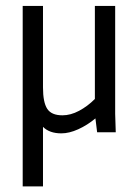

<svg xmlns="http://www.w3.org/2000/svg" viewBox="-20 -458 478 665"><path d="M316.4 0 310.5 -47.9Q282.2 -24.4 251 -10.3Q219.7 3.9 192.4 3.9Q151.4 3.9 128.9 -18.6V187.5H58.6V-437.5H128.9V-155.3Q128.9 -103.5 143.6 -81.1Q158.2 -58.6 196.3 -58.6Q224.6 -58.6 253.9 -74.2Q283.2 -89.8 308.6 -115.2V-437.5H378.9V-63.5L380.9 0Z"/></svg>

Font: Sudo Variable
Style: Regular
Weight: 400
Monospace: yes
Designer: Jens Kutilek
Foundry: Jens Kutilek
Version: Version 0.040